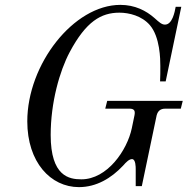

<svg xmlns="http://www.w3.org/2000/svg" viewBox="-20 -750 780 788"><path d="M92 -252C92 -84 188 18 304 18C376 18 437 -19 485 -70C498 -85 510 -97 522 -97C537 -97 537 -64 537 -56V14H562L623 -277C628 -295 639 -304 658 -304H722L730 -336H420L412 -304H512C527 -304 533 -298 533 -288C533 -285 533 -281 532 -277L521 -224C502 -133 420 -14 314 -14C264 -14 188 -26 188 -196C188 -330 225 -459 266 -536C333 -662 395 -698 470 -698C510 -698 562 -685 595 -647C637 -598 638 -507 638 -479C638 -456 638 -435 637 -416H660L724 -722H701C697 -700 687 -649 657 -649C644 -649 634 -658 614 -676C580 -706 534 -730 474 -730C282 -730 92 -486 92 -252Z"/></svg>

Font: Old Standard
Style: Italic
Weight: 400
Italic angle: -15.2°
Designer: Alexey Kryukov <alexios@thessalonica.org.ru>
Version: Version 2.0